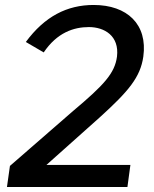

<svg xmlns="http://www.w3.org/2000/svg" viewBox="-20 -753 618 773"><path d="M8 0H493L505 -89H167L381 -280C498 -386 545 -442 557 -525C575 -655 492 -733 357 -733C250 -733 160 -687 84 -584L156 -542C210 -622 277 -644 338 -644C400 -644 461 -609 451 -525C442 -458 399 -411 274 -306L20 -85Z"/></svg>

Font: United Sans Medium
Style: Italic
Weight: 500
Italic angle: -8°
Designer: Pablo Impallari, Rodrigo Fuenzalida (Modified by Dan O. Williams)
Version: Version 1.000;PS 001.000;hotconv 1.0.88;makeotf.lib2.5.64775